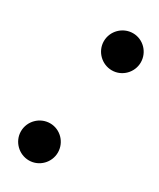

<svg xmlns="http://www.w3.org/2000/svg" viewBox="-153 -613 560 675"><g transform="rotate(30 127.0 -275.0)"><path d="M104 -485C104 -444 138 -410 179.5 -410C220.5 -410 254 -444 254 -485C254 -526.5 220.5 -560.5 179.5 -560.5C138 -560.5 104 -526.5 104 -485ZM10 -65C10 -24 44 10 85.5 10C126.5 10 160 -24 160 -65C160 -106.5 126.5 -140.5 85.5 -140.5C44 -140.5 10 -106.5 10 -65Z"/></g></svg>

Font: Bodoni* 36pt Medium
Style: Italic
Weight: 500
Italic angle: -13°
Version: Version 2.3